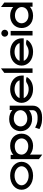

<svg xmlns="http://www.w3.org/2000/svg" viewBox="1514 -2205 891 3959"><g transform="rotate(-90 1959.5 -225.5)"><path d="M26 -226C26 -95 146 11 316 11C486 11 603 -95 603 -226C603 -357 486 -462 316 -462C146 -462 26 -357 26 -226ZM118 -226C118 -307 207 -371 316 -371C425 -371 511 -307 511 -226C511 -145 424 -80 316 -80C207 -80 118 -145 118 -226Z M658 131 751 200V-53C793 -17 852 11 933 11C1071 11 1183 -84 1183 -225C1183 -343 1105 -462 933 -462C851 -462 790 -434 746 -396V-451H658ZM751 -225C751 -308 815 -367 925 -367C1021 -367 1085 -301 1085 -225C1085 -156 1026 -88 925 -88C817 -88 751 -156 751 -225Z M1234 -245C1234 -104 1347 -9 1485 -9C1565 -9 1623 -36 1667 -73V1C1667 67 1612 104 1517 104C1451 104 1400 103 1320 59L1309 52L1278 141L1285 146C1369 193 1439 197 1517 197C1690 197 1760 106 1760 7V-471H1671V-416C1628 -453 1567 -482 1485 -482C1313 -482 1234 -363 1234 -245ZM1332 -245C1332 -321 1396 -387 1492 -387C1602 -387 1667 -328 1667 -245C1667 -176 1600 -108 1492 -108C1391 -108 1332 -176 1332 -245Z M1818 -226C1818 -95 1933 11 2101 11C2213 11 2302 -37 2346 -109L2352 -119L2342 -123C2341 -123 2275 -152 2226 -117C2192 -94 2149 -80 2101 -80C2012 -80 1937 -122 1917 -182H2381V-224C2381 -356 2269 -462 2101 -462C1933 -462 1818 -357 1818 -226ZM1917 -267C1936 -327 2011 -371 2101 -371C2191 -371 2265 -328 2283 -267Z M2436 0H2529V-651L2436 -582Z M2586 -226C2586 -95 2701 11 2869 11C2981 11 3070 -37 3114 -109L3120 -119L3110 -123C3109 -123 3043 -152 2994 -117C2960 -94 2917 -80 2869 -80C2780 -80 2705 -122 2685 -182H3149V-224C3149 -356 3037 -462 2869 -462C2701 -462 2586 -357 2586 -226ZM2685 -267C2704 -327 2779 -371 2869 -371C2959 -371 3033 -328 3051 -267Z M3182 -573C3182 -533 3215 -502 3254 -502C3293 -502 3326 -533 3326 -573C3326 -613 3293 -644 3254 -644C3215 -644 3182 -613 3182 -573ZM3208 0H3301V-451H3208Z M3361 -226C3361 -108 3442 11 3614 11C3696 11 3756 -17 3800 -55V0H3887V-582L3794 -651V-399C3753 -435 3695 -462 3614 -462C3476 -462 3361 -367 3361 -226ZM3459 -226C3459 -295 3518 -363 3619 -363C3727 -363 3794 -295 3794 -226C3794 -143 3729 -84 3619 -84C3523 -84 3459 -150 3459 -226Z"/></g></svg>

Font: Charger Pro
Style: ExBdSuExt
Weight: 400
Designer: Jasper
Foundry: Cannot Into Space Fonts
Version: Version 1.09